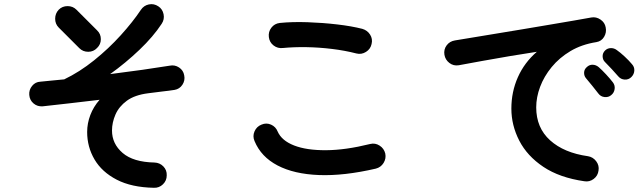

<svg xmlns="http://www.w3.org/2000/svg" viewBox="-20 -829 3040 912"><path d="M711 63Q605 61 534.5 24.5Q464 -12 429 -71.5Q394 -131 394 -202Q394 -243 409 -282.5Q424 -322 453 -355Q379 -346 308 -338Q237 -330 183 -324Q158 -322 139.5 -337.5Q121 -353 119 -378Q117 -402 132.5 -421Q148 -440 172 -441Q198 -443 227.5 -446.5Q257 -450 285 -452Q358 -487 427 -542.5Q496 -598 553.5 -661.5Q611 -725 649 -782Q663 -803 687 -808Q711 -813 732 -799Q752 -786 757 -761.5Q762 -737 748 -716Q708 -655 642.5 -592.5Q577 -530 503 -477Q583 -487 657 -497.5Q731 -508 786 -517Q810 -522 830.5 -508.5Q851 -495 855 -471Q860 -447 846.5 -426.5Q833 -406 809 -402Q784 -398 751.5 -394.5Q719 -391 684 -386Q620 -378 582.5 -350.5Q545 -323 528.5 -285Q512 -247 512 -209Q512 -146 562.5 -102.5Q613 -59 714 -57Q739 -56 756 -38.5Q773 -21 772 4Q772 29 754 46.5Q736 64 711 63ZM357 -600 259 -698Q242 -715 242 -740Q242 -765 259 -783Q276 -800 301 -800Q326 -800 343 -783L441 -685Q459 -668 459 -643Q459 -618 441 -601Q424 -583 399 -583Q374 -583 357 -600Z M1765 -28Q1614 7 1495.5 2.5Q1377 -2 1298.5 -43Q1220 -84 1189 -159Q1179 -182 1189 -205Q1199 -228 1222 -237Q1245 -247 1267.5 -237Q1290 -227 1299 -204Q1318 -161 1377 -138Q1436 -115 1528.5 -115.5Q1621 -116 1738 -145Q1762 -151 1783 -137.5Q1804 -124 1810 -100Q1815 -76 1802 -55Q1789 -34 1765 -28ZM1673 -575Q1619 -589 1557.5 -596.5Q1496 -604 1436 -605Q1376 -606 1324 -601Q1299 -598 1279.5 -613Q1260 -628 1257 -653Q1254 -678 1269 -697.5Q1284 -717 1309 -720Q1369 -726 1441 -723.5Q1513 -721 1581.5 -713Q1650 -705 1701 -692Q1725 -685 1738 -664.5Q1751 -644 1745 -620Q1740 -596 1718.5 -582.5Q1697 -569 1673 -575Z M2756 32Q2638 15 2561 -36.5Q2484 -88 2446.5 -161Q2409 -234 2409 -313Q2409 -393 2440 -462.5Q2471 -532 2530 -583Q2470 -574 2402 -562.5Q2334 -551 2270.5 -539.5Q2207 -528 2159 -519Q2134 -515 2114.5 -530Q2095 -545 2091 -569Q2087 -594 2101.5 -613.5Q2116 -633 2141 -637Q2173 -642 2223 -650.5Q2273 -659 2335 -669Q2397 -679 2462 -690Q2527 -701 2589.5 -711.5Q2652 -722 2704 -731Q2756 -740 2789 -746Q2812 -750 2832.5 -736Q2853 -722 2857 -699Q2862 -675 2849.5 -654Q2837 -633 2813 -629Q2743 -618 2690 -586.5Q2637 -555 2600.5 -510.5Q2564 -466 2545.5 -416.5Q2527 -367 2527 -319Q2527 -222 2593 -162.5Q2659 -103 2773 -87Q2797 -83 2812 -63Q2827 -43 2823 -19Q2820 6 2800 21Q2780 36 2756 32ZM2883 -377Q2870 -366 2851.5 -368Q2833 -370 2822 -385Q2811 -399 2794 -420.5Q2777 -442 2763 -458Q2754 -469 2754.5 -484.5Q2755 -500 2768 -511Q2780 -522 2795.5 -521.5Q2811 -521 2824 -510Q2839 -497 2858.5 -476Q2878 -455 2891 -438Q2902 -424 2899.5 -406Q2897 -388 2883 -377ZM2979 -463Q2966 -450 2947.5 -451Q2929 -452 2917 -466Q2905 -480 2886.5 -500Q2868 -520 2853 -535Q2843 -545 2842.5 -561Q2842 -577 2854 -589Q2865 -600 2881 -600.5Q2897 -601 2910 -591Q2926 -580 2947 -560.5Q2968 -541 2982 -524Q2994 -511 2993 -493.5Q2992 -476 2979 -463Z"/></svg>

Font: Zen Maru Gothic
Style: Bold
Weight: 700
Designer: Yoshimichi Ohira
Foundry: Positype
Version: Version 1.001